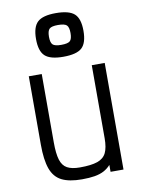

<svg xmlns="http://www.w3.org/2000/svg" viewBox="-102 -1014 804 1096"><g transform="rotate(-10 300.0 -466.0)"><path d="M283 14Q209 14 165.8 -8Q122.5 -30 104 -81.8Q85.5 -133.5 85.5 -221.5V-618H160.5V-221.5Q160.5 -157 171.5 -120.8Q182.5 -84.5 209.2 -69.8Q236 -55 283 -55Q348.5 -55 384.8 -67.5Q421 -80 435.8 -110.2Q450.5 -140.5 450.5 -194.5V-618H525.5V0H450.5V-40Q432.5 -20 410 -8.2Q387.5 3.5 356.8 8.8Q326 14 283 14ZM299.5 -693.5Q224 -693.5 193.5 -721.8Q163 -750 163 -820Q163 -890 193.5 -918.2Q224 -946.5 299.5 -946.5Q376 -946.5 407 -918.5Q438 -890.5 438 -820Q438 -749.5 407.5 -721.5Q377 -693.5 299.5 -693.5ZM299.5 -762.5Q338 -762.5 350.5 -774.2Q363 -786 363 -820Q363 -854 350.5 -865.8Q338 -877.5 299.5 -877.5Q263 -877.5 250.5 -865.8Q238 -854 238 -820Q238 -786 250.5 -774.2Q263 -762.5 299.5 -762.5Z"/></g></svg>

Font: Victor Mono Thin
Style: Regular
Weight: 100
Monospace: yes
Designer: Rune Bjørnerås
Version: Version 1.561;gftools[0.9.30]